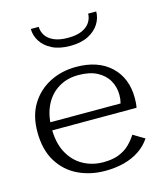

<svg xmlns="http://www.w3.org/2000/svg" viewBox="-108 -788 756 882"><g transform="rotate(-15 270.0 -347.0)"><path d="M90.5 -268.4H431.1Q433.7 -278.9 434.9 -287.8Q436.1 -296.6 436.1 -307.8Q436.1 -345.5 418.6 -376.4Q401.2 -407.3 365.9 -426Q330.7 -444.6 276.8 -444.6Q223.2 -444.6 182.4 -419.8Q141.5 -395 118.9 -349.9Q96.3 -304.7 95.7 -244Q94.9 -171.7 120.7 -123.7Q146.6 -75.7 189.9 -51.9Q233.3 -28 285.5 -28Q329.8 -28 360.1 -40.2Q390.4 -52.4 410.9 -72.4Q431.3 -92.4 445.9 -115.8L500.1 -83.5Q479.4 -52.2 447.5 -30.7Q415.5 -9.3 374.5 1.7Q333.4 12.6 283.6 12.6Q214 12.6 156 -15Q98 -42.6 63 -99Q28 -155.4 28 -240.8Q28 -318.2 61.5 -372.2Q95 -426.2 151.4 -454.9Q207.8 -483.6 276 -483.6Q380.5 -483.6 440.6 -427.2Q500.7 -370.8 500.7 -275.6Q500.7 -264.3 499.9 -253.2Q499.1 -242.1 496.7 -230.2H89.7ZM432.4 -705.6Q432.4 -674.3 414.7 -646.4Q397 -618.4 362.7 -600.9Q328.3 -583.5 276.9 -583.5Q225.9 -583.5 191.3 -600.9Q156.7 -618.4 139 -646.4Q121.3 -674.3 121.3 -705.6H159Q159 -684.4 171 -665.1Q183.1 -645.8 209.4 -633.9Q235.6 -622 276.9 -622Q318.2 -622 344 -633.9Q369.7 -645.8 381.8 -665.1Q393.9 -684.4 393.9 -705.6Z"/></g></svg>

Font: Panamera Thin
Style: Regular
Weight: 100
Designer: Bastien Sozeau
Foundry: NBR — Bastien Sozeau
Version: Version 3.003;gftools[0.9.33]